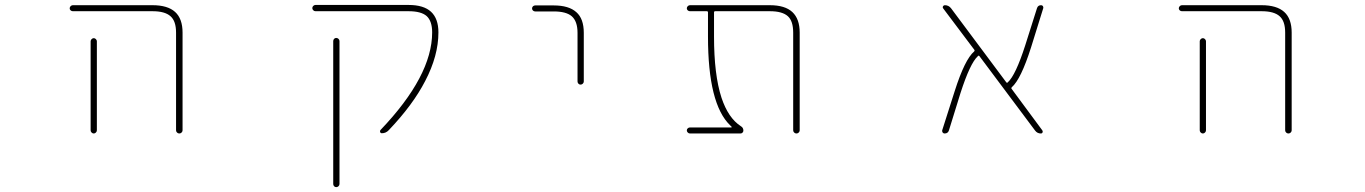

<svg xmlns="http://www.w3.org/2000/svg" viewBox="-20 -565 5540 779"><path d="M694.3 -36.1V-432.6Q694.3 -479.5 671.9 -499Q649.4 -519.5 598.6 -519.5H275.4Q270.5 -519.5 266.6 -522.9Q262.7 -526.4 262.7 -531.2Q262.7 -536.1 266.6 -540Q270.5 -543.9 275.4 -543.9H598.6Q660.2 -543.9 690.4 -516.6Q720.7 -489.3 720.7 -432.6V-36.1Q720.7 -31.2 716.8 -27.3Q712.9 -23.4 707.5 -23.4Q702.1 -23.4 698.2 -27.3Q694.3 -31.2 694.3 -36.1ZM347.7 -36.1V-397.5Q347.7 -402.3 351.6 -406.2Q355.5 -410.2 360.4 -410.2Q365.2 -410.2 369.1 -406.2Q373 -402.3 373 -397.5V-36.1Q373 -31.2 369.1 -27.3Q365.2 -23.4 360.4 -23.4Q355.5 -23.4 351.6 -27.3Q347.7 -31.2 347.7 -36.1Z M1332 181.6V-398.4Q1332 -403.3 1335.4 -407.2Q1338.9 -411.1 1344.2 -411.1Q1349.6 -411.1 1353.5 -407.2Q1357.4 -403.3 1357.4 -398.4V181.6Q1357.4 186.5 1353.5 190.4Q1349.6 194.3 1344.2 194.3Q1338.9 194.3 1335.4 190.4Q1332 186.5 1332 181.6ZM1529.3 -24.4Q1524.4 -24.4 1522.5 -28.8Q1520.5 -33.2 1523.4 -37.1Q1733.4 -256.8 1733.4 -433.6Q1733.4 -479.5 1710.9 -500Q1688.5 -519.5 1637.7 -519.5H1259.8Q1254.9 -519.5 1251 -523.4Q1247.1 -527.3 1247.1 -532.2Q1247.1 -537.1 1251 -541Q1254.9 -544.9 1259.8 -544.9H1637.7Q1699.2 -544.9 1729 -517.1Q1758.8 -489.3 1758.8 -433.6Q1758.8 -338.9 1705.1 -236.3Q1655.3 -139.6 1557.6 -37.1Q1545.9 -24.4 1529.3 -24.4Z M2323.2 -234.4V-431.6Q2323.2 -478.5 2299.8 -499Q2277.3 -518.6 2226.6 -518.6H2151.4Q2146.5 -518.6 2142.6 -522Q2138.7 -525.4 2138.7 -530.8Q2138.7 -536.1 2142.6 -539.6Q2146.5 -543 2151.4 -543H2226.6Q2288.1 -543 2318.4 -515.6Q2348.6 -489.3 2348.6 -431.6V-234.4Q2348.6 -229.5 2344.7 -225.6Q2340.8 -221.7 2335.4 -221.7Q2330.1 -221.7 2326.7 -225.6Q2323.2 -229.5 2323.2 -234.4Z M3198.2 -36.1V-432.6Q3198.2 -479.5 3176.8 -499Q3154.3 -519.5 3103.5 -519.5H2881.8Q2877 -519.5 2877 -514.6V-417Q2877 -261.7 2907.2 -168.9Q2934.6 -85.9 2986.3 -52.7Q2996.1 -46.9 2996.1 -35.2Q2996.1 -30.3 2992.7 -26.9Q2989.3 -23.4 2984.4 -23.4H2779.3Q2774.4 -23.4 2770.5 -27.3Q2766.6 -31.2 2766.6 -36.1Q2766.6 -41 2770.5 -44.4Q2774.4 -47.9 2779.3 -47.9H2947.3Q2948.2 -47.9 2948.7 -49.3Q2949.2 -50.8 2948.2 -50.8L2942.4 -56.6Q2897.5 -99.6 2875 -189.5Q2852.5 -279.3 2852.5 -417V-514.6Q2852.5 -519.5 2847.7 -519.5H2779.3Q2774.4 -519.5 2770.5 -522.9Q2766.6 -526.4 2766.6 -531.2Q2766.6 -536.1 2770.5 -540Q2774.4 -543.9 2779.3 -543.9H3103.5Q3165 -543.9 3194.8 -516.1Q3224.6 -488.3 3224.6 -432.6V-36.1Q3224.6 -31.2 3220.7 -27.3Q3216.8 -23.4 3211.4 -23.4Q3206.1 -23.4 3202.1 -27.3Q3198.2 -31.2 3198.2 -36.1Z M4203.1 -23.4Q4188.5 -23.4 4179.7 -35.2L3954.1 -336.9Q3951.2 -340.8 3948.2 -337.9L3947.3 -336.9Q3916 -308.6 3877 -187.5L3830.1 -36.1Q3826.2 -23.4 3812.5 -23.4Q3807.6 -23.4 3804.7 -27.3Q3802.7 -30.3 3802.7 -33.2Q3802.7 -35.2 3802.7 -36.1L3853.5 -195.3Q3894.5 -324.2 3932.6 -356.4Q3935.5 -359.4 3933.6 -362.3L3806.6 -531.2Q3803.7 -535.2 3806.2 -539.6Q3808.6 -543.9 3813.5 -543.9Q3829.1 -543.9 3838.9 -531.2L4062.5 -231.4Q4065.4 -227.5 4068.4 -230.5L4069.3 -231.4Q4100.6 -259.8 4139.6 -380.9L4187.5 -532.2Q4191.4 -543.9 4204.1 -543.9Q4209 -543.9 4211.4 -540Q4213.9 -536.1 4212.9 -532.2L4163.1 -372.1Q4122.1 -243.2 4085 -210.9Q4082 -208 4084 -205.1L4209 -36.1Q4211.9 -32.2 4210 -27.8Q4208 -23.4 4203.1 -23.4Z M5194.3 -36.1V-432.6Q5194.3 -479.5 5171.9 -499Q5149.4 -519.5 5098.6 -519.5H4775.4Q4770.5 -519.5 4766.6 -522.9Q4762.7 -526.4 4762.7 -531.2Q4762.7 -536.1 4766.6 -540Q4770.5 -543.9 4775.4 -543.9H5098.6Q5160.2 -543.9 5190.4 -516.6Q5220.7 -489.3 5220.7 -432.6V-36.1Q5220.7 -31.2 5216.8 -27.3Q5212.9 -23.4 5207.5 -23.4Q5202.1 -23.4 5198.2 -27.3Q5194.3 -31.2 5194.3 -36.1ZM4847.7 -36.1V-397.5Q4847.7 -402.3 4851.6 -406.2Q4855.5 -410.2 4860.4 -410.2Q4865.2 -410.2 4869.1 -406.2Q4873 -402.3 4873 -397.5V-36.1Q4873 -31.2 4869.1 -27.3Q4865.2 -23.4 4860.4 -23.4Q4855.5 -23.4 4851.6 -27.3Q4847.7 -31.2 4847.7 -36.1Z"/></svg>

Font: Rounded-X Mgen+ 2m thin
Style: Regular
Weight: 100
Designer: [Source Han Sans]
Ryoko NISHIZUKA  (kana & ideographs); Paul D. Hunt (Latin, Greek & Cyrillic); Wenlong ZHANG  (bopomofo
Version: Version 1.059.20150602